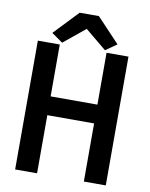

<svg xmlns="http://www.w3.org/2000/svg" viewBox="-91 -899 753 966"><g transform="rotate(10 285.5 -416.5)"><path d="M54 0V-658H166V-393H405V-658H517V0H405V-297H166V0ZM286 -759 176 -669 119 -709 237 -833H335L452 -709L395 -669Z"/></g></svg>

Font: Codetta
Style: Bold
Weight: 700
Designer: Ulrich Proeller
Foundry: PROSA GmbH
Version: Version 2.00;September 29, 2018;FontCreator 11.5.0.2427 64-b